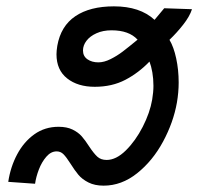

<svg xmlns="http://www.w3.org/2000/svg" viewBox="-20 -576 640 605"><path d="M202 -60.5Q189 -81 180 -90Q171 -99 158.5 -99Q140.5 -99 126 -82.2Q111.5 -65.5 102.5 -42Q93.5 -18.5 90.5 3L6 -3Q13 -50 34 -89.5Q55 -129 88.2 -152.8Q121.5 -176.5 164.5 -176.5Q190.5 -176.5 208.5 -167.8Q226.5 -159 237.5 -146.5Q248.5 -134 261 -114.5Q275.5 -92.5 286.8 -82.2Q298 -72 316 -72Q346 -72 376.5 -102Q407 -132 429.8 -176.5Q452.5 -221 459.5 -262Q463.5 -286 463.5 -305.5Q463.5 -328 460 -348Q456.5 -368 451 -382Q417 -346.5 375 -324.5Q333 -302.5 278.5 -302.5Q225 -302.5 191.5 -329Q158 -355.5 158 -405Q158 -415.5 160.5 -431.5Q171.5 -494 217.5 -525Q263.5 -556 339 -556Q421 -556 467 -513.5L497.5 -550L585 -547Q577.5 -524 557.2 -498.2Q537 -472.5 514 -450.5Q527.5 -428 535.2 -392Q543 -356 543 -316Q543 -285 537.5 -253Q526.5 -190.5 493.8 -129.8Q461 -69 412 -30Q363 9 306.5 9Q278.5 9 258.8 -1Q239 -11 227.2 -25Q215.5 -39 202 -60.5ZM413.5 -451Q386.5 -480.5 331.5 -480.5Q304.5 -480.5 284 -471.2Q263.5 -462 252.5 -447.5Q241.5 -433 241.5 -417Q241.5 -399 255.5 -389.2Q269.5 -379.5 290 -379.5Q308 -379.5 328.5 -389.8Q349 -400 367 -413.8Q385 -427.5 413.5 -451Z"/></svg>

Font: JuliaMono
Style: Italic
Weight: 400
Italic angle: -9°
Monospace: yes
Designer: cormullion
Foundry: corm
Version: Version 0.057; ttfautohint (v1.8.4)